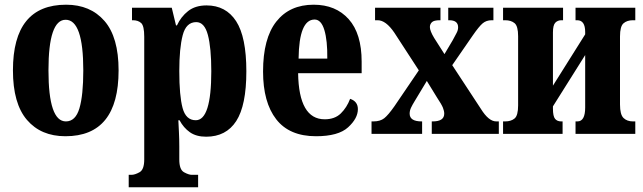

<svg xmlns="http://www.w3.org/2000/svg" viewBox="-20 -569 2731 816"><path d="M258 10Q484 10 484 -270Q484 -411 424 -480Q364 -549 261 -549Q35 -549 35 -270Q35 -129 94.5 -59.5Q154 10 258 10ZM260 -53Q186 -53 186 -270Q186 -485 259 -485Q334 -485 334 -270Q334 -164 317.5 -108.5Q301 -53 260 -53Z M527 227H822V174H795Q782 174 762 163Q742 152 742 109V53Q742 22 740.5 -6.5Q739 -35 738 -58H743Q760 -26 787 -7Q814 12 856 12Q941 12 984 -54.5Q1027 -121 1027 -266Q1027 -412 983.5 -479Q940 -546 858 -546Q810 -546 779.5 -522Q749 -498 732 -461H728L710 -536H541V-483H545Q567 -483 580 -471Q593 -459 593 -413V109Q593 152 573 163Q553 174 539 174H527ZM812 -58Q770 -58 756 -110Q742 -162 742 -267Q742 -364 756.5 -419.5Q771 -475 814 -475Q849 -475 863.5 -420.5Q878 -366 878 -266Q878 -58 812 -58Z M1323 10Q1418 10 1459.5 -28Q1501 -66 1501 -105Q1501 -138 1468 -149Q1454 -112 1428.5 -87Q1403 -62 1360 -62Q1250 -62 1247 -258H1517V-307Q1517 -426 1462 -487.5Q1407 -549 1313 -549Q1211 -549 1154.5 -477.5Q1098 -406 1098 -265Q1098 -134 1154 -62Q1210 10 1323 10ZM1249 -320Q1251 -486 1317 -486Q1345 -486 1358.5 -441.5Q1372 -397 1371 -320Z M1559 0H1774V-53H1772Q1721 -53 1721 -86Q1721 -99 1727 -111.5Q1733 -124 1741 -137L1794 -225L1837 -155Q1857 -125 1862.5 -111Q1868 -97 1868 -86Q1868 -53 1819 -53H1815V0H2100V-53H2089Q2057 -53 2024 -106L1902 -292L1989 -418Q2016 -457 2031.5 -470Q2047 -483 2070 -483H2077V-536H1885V-483H1889Q1927 -483 1927 -453Q1927 -440 1919.5 -427Q1912 -414 1904 -398L1869 -339L1825 -408Q1807 -438 1807 -454Q1807 -466 1815.5 -474.5Q1824 -483 1849 -483H1852V-536H1574V-483H1585Q1620 -483 1656 -430L1760 -270L1656 -117Q1630 -80 1613 -66.5Q1596 -53 1567 -53H1559Z M2118 0H2371V-53H2365Q2348 -53 2339 -64Q2330 -75 2330 -107V-117L2467 -335V-112Q2467 -53 2434 -53H2426V0H2680V-53H2670Q2645 -53 2630 -67.5Q2615 -82 2615 -125V-414Q2615 -457 2630 -470Q2645 -483 2670 -483H2680V-536H2426V-483H2433Q2467 -483 2467 -433V-423L2330 -205V-431Q2330 -462 2340 -472.5Q2350 -483 2366 -483H2373V-536H2118V-483H2127Q2152 -483 2167 -470.5Q2182 -458 2182 -415V-121Q2182 -78 2167 -65.5Q2152 -53 2127 -53H2118Z"/></svg>

Font: Noto Serif ExtraCondensed Extra
Style: Regular
Weight: 800
Width: 3
Designer: Monotype Design Team
Foundry: Monotype Imaging Inc.
Version: Version 1.002